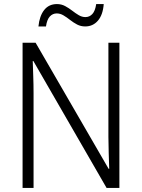

<svg xmlns="http://www.w3.org/2000/svg" viewBox="-20 -924 698 944"><path d="M567 0H504L144 -624H141Q142 -587 143.5 -548Q145 -509 145 -466V0H91V-714H155L514 -94H517Q516 -128 514.5 -171.5Q513 -215 513 -251V-714H567ZM169 -794Q174 -845 197 -874.5Q220 -904 260 -904Q282 -904 300.5 -894Q319 -884 335 -871.5Q351 -859 367 -849.5Q383 -840 400 -840Q420 -840 434 -855Q448 -870 453 -904H490Q486 -851 461.5 -822.5Q437 -794 399 -794Q377 -794 359 -803.5Q341 -813 324.5 -826Q308 -839 292 -848.5Q276 -858 259 -858Q239 -858 225 -843Q211 -828 206 -794Z"/></svg>

Font: Noto Sans Arabic SemCond Light
Style: Regular
Weight: 300
Width: 4
Designer: Monotype Design Team, Nadine Chahine, Nizar Qandah and Khaled Hosny
Foundry: Monotype Imaging Inc.
Version: Version 2.012; ttfautohint (v1.8.4.7-5d5b)